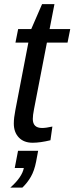

<svg xmlns="http://www.w3.org/2000/svg" viewBox="-20 -666 352 909"><path d="M134.3 9.8Q92.8 9.8 69.1 -15.1Q45.4 -40 45.4 -81.1Q45.4 -107.9 52.7 -144.5L114.3 -464.4H53.2L65.9 -528.3H127.9L179.2 -646.5H237.8L214.8 -528.3H312.5L299.8 -464.4H202.1L141.1 -149.4Q135.3 -120.1 135.3 -103Q135.3 -81.5 146.2 -70.8Q157.2 -60.1 179.2 -60.1Q198.2 -60.1 228 -66.9L218.8 -2Q170.4 9.8 134.3 9.8ZM150.9 99.6Q142.6 142.1 126.2 170.7Q109.9 199.2 85.9 222.2H28.8Q84.5 172.9 92.8 129.4H49.8L65.4 47.9H160.6Z"/></svg>

Font: Arimo
Style: Italic
Weight: 400
Italic angle: -12°
Designer: Steve Matteson
Foundry: Monotype Imaging Inc.
Version: Version 1.33